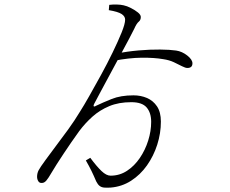

<svg xmlns="http://www.w3.org/2000/svg" viewBox="-20 -806 1040 870"><path d="M481 44Q464 45 452 44Q440 43 431.5 36.5Q423 30 416 16Q405 -10 394.5 -31.5Q384 -53 369 -79L389 -91Q418 -52 440 -31Q462 -10 481 -10Q522 -10 555.5 -32Q589 -54 613.5 -90Q638 -126 651.5 -169Q665 -212 665 -254Q665 -295 644.5 -319Q624 -343 575 -343Q518 -343 475 -325Q432 -307 399 -277.5Q366 -248 339 -212Q321 -187 303 -161Q285 -135 268.5 -110Q252 -85 237.5 -62.5Q223 -40 212 -21Q200 0 190.5 11.5Q181 23 170 23Q159 24 153.5 15Q148 6 148 -5Q148 -21 155 -34.5Q162 -48 187 -82Q204 -106 231.5 -142Q259 -178 289 -219.5Q319 -261 343 -301Q359 -326 384 -370Q409 -414 437.5 -466Q466 -518 490.5 -568.5Q515 -619 531 -658.5Q547 -698 547 -717Q547 -732 531 -742.5Q515 -753 473 -760L475 -784Q492 -786 509.5 -785.5Q527 -785 540 -782Q555 -779 573.5 -769.5Q592 -760 605 -749.5Q618 -739 618 -729Q618 -715 608.5 -707.5Q599 -700 588 -675Q581 -660 563.5 -627.5Q546 -595 523.5 -553Q501 -511 478 -468.5Q455 -426 436 -390.5Q417 -355 407 -336Q403 -329 404.5 -325Q406 -321 416 -327Q445 -341 486 -357.5Q527 -374 585 -374Q618 -374 646 -362Q674 -350 691.5 -324Q709 -298 709 -255Q709 -202 692.5 -150.5Q676 -99 646 -56.5Q616 -14 574 13Q532 40 481 44ZM829 -498Q820 -498 804.5 -506Q789 -514 768 -524Q747 -534 719 -538Q679 -545 622 -544.5Q565 -544 493 -530L507 -563Q556 -573 608 -577.5Q660 -582 705.5 -581.5Q751 -581 778 -577Q805 -573 828.5 -554.5Q852 -536 852 -519Q852 -498 829 -498Z"/></svg>

Font: Noto Serif HK ExtraLight
Style: Regular
Weight: 200
Designer: Ryoko NISHIZUKA 西塚涼子 (kana & ideographs); Frank Grießhammer (Latin, Greek & Cyrillic); Wenlong ZHANG 张文龙 (bopomofo); San
Foundry: Adobe
Version: Version 2.002-H1;hotconv 1.1.0;makeotfexe 2.6.0